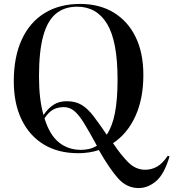

<svg xmlns="http://www.w3.org/2000/svg" viewBox="-20 -764 881 975"><path d="M684 191Q624 191 580 142Q536 93 482 -2Q458 6 431.5 10Q405 14 377 14Q276 14 203 -30Q130 -74 90 -156Q50 -238 50 -351Q50 -475 90.5 -563Q131 -651 206.5 -697.5Q282 -744 387 -744Q485 -744 557 -700.5Q629 -657 668.5 -576.5Q708 -496 708 -383Q708 -263 667.5 -174Q627 -85 554 -37Q594 23 631.5 60.5Q669 98 718 98Q749 98 777 82.5Q805 67 832 27L841 30Q814 121 772.5 156Q731 191 684 191ZM522 -80Q550 -121 563.5 -189.5Q577 -258 577 -360Q577 -555 524 -642.5Q471 -730 372 -730Q307 -730 264 -694.5Q221 -659 199.5 -581.5Q178 -504 178 -375Q178 -259 201 -180Q224 -214 252 -232Q280 -250 319 -250Q364 -250 395 -231Q426 -212 455 -174Q484 -136 522 -80ZM391 -3Q414 -3 434 -8Q454 -13 472 -24Q433 -96 406.5 -139Q380 -182 356.5 -201Q333 -220 304 -220Q273 -220 250 -207.5Q227 -195 206 -163Q232 -79 279 -41Q326 -3 391 -3Z"/></svg>

Font: Literata 72pt Medium
Style: Regular
Weight: 500
Designer: Latin by Veronika Burian and Jose Scaglione. Greek by Irene Vlachou. Cyrillic by Vera Evstafieva.
Foundry: TypeTogether
Version: Version 3.002